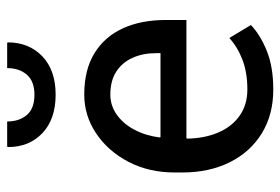

<svg xmlns="http://www.w3.org/2000/svg" viewBox="-148 -654 812 557"><g transform="rotate(-90 258.5 -376.0)"><path d="M276.9 10.3Q203.6 10.3 149.4 -23.2Q95.2 -56.6 65.7 -116.2Q36.1 -175.8 36.1 -253.9V-275.4Q36.1 -350.6 67.1 -409.9Q98.1 -469.2 149.7 -503.7Q201.2 -538.1 262.2 -538.1Q333.5 -538.1 381.6 -508.8Q429.7 -479.5 454.1 -426.5Q478.5 -373.5 478.5 -301.8V-241.7H135.7L134.3 -239.3Q135.3 -188.5 152.1 -149.2Q168.9 -109.9 200.7 -87.4Q232.4 -64.9 276.9 -64.9Q325.7 -64.9 362.5 -78.9Q399.4 -92.8 426.3 -117.2L463.9 -54.7Q435.5 -27.3 388.9 -8.5Q342.3 10.3 276.9 10.3ZM138.7 -316.9H382.3V-329.6Q382.3 -367.7 368.9 -397.7Q355.5 -427.7 328.9 -445.1Q302.2 -462.4 262.2 -462.4Q230 -462.4 203.6 -443.6Q177.2 -424.8 160.2 -392.6Q143.1 -360.4 137.7 -319.3ZM261.7 -621.1Q190.9 -621.1 150.4 -659.4Q109.9 -697.8 109.9 -758.8L110.8 -761.7H184.1Q184.1 -726.6 202.9 -704.6Q221.7 -682.6 261.7 -682.6Q300.8 -682.6 319.8 -704.6Q338.9 -726.6 338.9 -761.7H412.6L413.6 -758.8Q413.1 -697.8 372.8 -659.4Q332.5 -621.1 261.7 -621.1Z"/></g></svg>

Font: Roboto Slab LO
Style: Regular
Weight: 400
Designer: Google
Version: Version 2.000